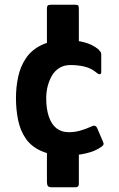

<svg xmlns="http://www.w3.org/2000/svg" viewBox="-20 -726 501 806"><path d="M260 -73Q196 -73 153.5 -92Q111 -111 88 -144.5Q65 -178 56 -222Q47 -266 47 -315Q47 -361 56.5 -404.5Q66 -448 89.5 -482.5Q113 -517 154.5 -537Q196 -557 259 -557Q303 -557 335.5 -548Q368 -539 393 -519Q400 -511 402.5 -507.5Q405 -504 405 -497V-424Q405 -415 399.5 -414.5Q394 -414 389 -418Q363 -440 334.5 -446.5Q306 -453 276 -453Q250 -453 230.5 -441.5Q211 -430 199 -410Q187 -390 180.5 -365.5Q174 -341 174 -314Q174 -269 185 -236.5Q196 -204 217 -187.5Q238 -171 269 -171Q292 -171 314.5 -177Q337 -183 364 -195Q381 -204 388 -188L412 -132Q416 -124 414.5 -119.5Q413 -115 406 -110Q380 -91 340 -82Q300 -73 260 -73ZM311 -131V46Q311 51 308.5 55.5Q306 60 296 60H193Q186 60 181.5 55.5Q177 51 177 34V-131ZM177 -490V-690Q177 -699 180 -702.5Q183 -706 193 -706H297Q307 -706 309 -702Q311 -698 311 -687V-490Z"/></svg>

Font: Glory Thin
Style: Bold
Weight: 700
Version: Version 1.011